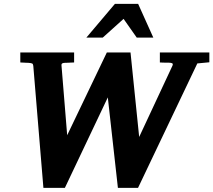

<svg xmlns="http://www.w3.org/2000/svg" viewBox="-20 -937 1082 974"><path d="M981 -615.2 680.2 16.1H578.1L526.9 -442.9L309.1 16.1H200.2L148.9 -603Q147.9 -612.8 142.8 -615Q137.7 -617.2 125 -618.2Q118.7 -618.2 111.3 -618.7Q105 -619.1 97.4 -619.4Q89.8 -619.6 83 -620.1V-670.9H356V-620.1Q347.2 -619.6 338.6 -619.4Q330.1 -619.1 323.2 -618.7Q314.9 -618.2 308.1 -618.2Q301.8 -618.2 296.4 -615.7Q291 -613.3 292 -604L320.8 -251L522 -670.9H642.1L686 -242.2L855 -604Q856.9 -608.9 856.4 -611.8Q856 -614.7 853.3 -616.2Q850.6 -617.7 846.2 -618.2Q841.8 -618.7 835.9 -619.1H820.8Q814 -619.1 806.2 -619.4Q798.3 -619.6 791 -620.1V-670.9H1042V-621.1ZM673.8 -746.1 606.9 -841.3 501 -746.1H418L563 -917.5H680.7L757.8 -746.1Z"/></svg>

Font: Charis SIL Phon
Style: Bold Italic
Weight: 700
Italic angle: -11°
Foundry: SIL International
Version: Version 5.000